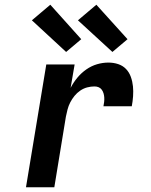

<svg xmlns="http://www.w3.org/2000/svg" viewBox="-20 -793 640 813"><path d="M90 0 176 -520H296L279 -421Q291 -444 307.5 -464Q324 -484 345.5 -499Q367 -514 391 -521Q415 -528 439 -528Q461 -528 480.5 -521.5Q500 -515 513.5 -501Q527 -487 534 -467.5Q541 -448 543 -427.5Q545 -407 543.5 -385.5Q542 -364 538 -343H418Q420 -352 421 -361.5Q422 -371 421.5 -380Q421 -389 418.5 -397.5Q416 -406 411 -413Q406 -420 398 -423.5Q390 -427 380 -427Q365 -427 349.5 -423Q334 -419 320 -409.5Q306 -400 295.5 -387Q285 -374 277.5 -359.5Q270 -345 266 -329.5Q262 -314 259 -299L210 0ZM456 -573 310 -707 388 -773 520 -627ZM260 -573 115 -707 193 -773 324 -627Z"/></svg>

Font: Iosevka Extended
Style: Bold Italic
Weight: 700
Width: 7
Italic angle: -9°
Monospace: yes
Designer: Belleve Invis
Foundry: Belleve Invis
Version: Version 32.5.0; ttfautohint (v1.8.4)